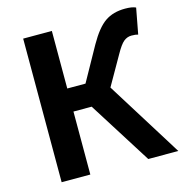

<svg xmlns="http://www.w3.org/2000/svg" viewBox="-110 -855 914 957"><g transform="rotate(-15 346.5 -377.0)"><path d="M91 0V-741H239V-444H333L431 -620Q474 -696 516 -725Q558 -754 620 -754Q656 -754 675 -745L650 -612Q638 -616 616 -616Q594 -616 576 -601.5Q558 -587 533 -542L448 -393L693 0H538L333 -325H239V0Z"/></g></svg>

Font: Swei Fan Sans CJK TC
Style: Bold
Weight: 700
Version: Version 2.130